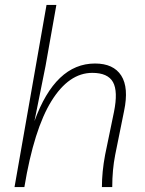

<svg xmlns="http://www.w3.org/2000/svg" viewBox="-20 -760 590 780"><path d="M39 0 169 -740H209L165 -492L120 -268Q205 -502 366 -502Q441 -502 472.5 -453Q504 -404 484 -309L448 -131Q436 -70 436 0H394Q394 -62 407 -131L443 -305Q460 -389 439 -426.5Q418 -464 355 -464Q260 -464 189 -349.5Q118 -235 79 0Z"/></svg>

Font: Livvic ExtraLight
Style: Italic
Weight: 275
Italic angle: -10°
Designer: Jacques Le Bailly, Baron von Fonthausen
Version: Version 1.001; ttfautohint (v1.8.2)